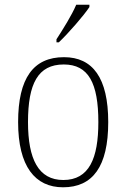

<svg xmlns="http://www.w3.org/2000/svg" viewBox="-20 -786 537 816"><path d="M220 -619V-606H230C272 -646 337 -721 360 -756V-766H304C285 -721 249 -664 220 -619ZM248 10C374 10 440 -78 440 -267C440 -455 374 -543 252 -543C122 -543 57 -454 57 -267C57 -79 129 10 248 10ZM249 -21C144 -21 99 -109 99 -267C99 -430 141 -512 251 -512C356 -512 398 -433 398 -267C398 -113 359 -21 249 -21Z"/></svg>

Font: Noto Serif Devanagari SemiCondensed ExtraLight
Style: Regular
Weight: 200
Width: 4
Designer: Universal Thirst, Indian Type Foundry and the Monotype Design Team
Foundry: Monotype Imaging Inc.
Version: Version 2.004